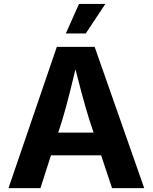

<svg xmlns="http://www.w3.org/2000/svg" viewBox="-20 -969 787 989"><path d="M23.8 0 272.7 -727.5H467.6L722.8 0H557.1L440.5 -351Q419.3 -418.9 397.7 -499.9Q376.1 -580.8 352.2 -676.2H384.5Q361.3 -580.3 341.1 -499Q320.9 -417.6 300.8 -351L188.4 0ZM179.3 -168.8V-285.8H567.3V-168.8ZM319.1 -796.7 386.9 -948.7H522.8L421.7 -796.7Z"/></svg>

Font: Inter Variable LoSnoCo
Style: Regular
Weight: 400
Designer: Rasmus Andersson
Foundry: rsms
Version: Version 4.000;git-a52131595; featfreeze: case,dlig,ss01,ss02